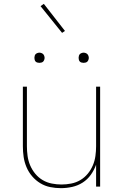

<svg xmlns="http://www.w3.org/2000/svg" viewBox="-20 -971 640 999"><path d="M297 8Q269 8 241.5 2.5Q214 -3 190 -17.5Q166 -32 147.5 -53.5Q129 -75 118 -101Q107 -127 103 -154.5Q99 -182 99 -210V-520H120V-210Q120 -185 123.5 -159.5Q127 -134 137 -110.5Q147 -87 163.5 -67Q180 -47 202 -34Q224 -21 249.5 -16Q275 -11 300 -11Q325 -11 350.5 -16Q376 -21 398 -34Q420 -47 436.5 -67Q453 -87 463 -110.5Q473 -134 476.5 -159.5Q480 -185 480 -210V-520H501V0H480V-114Q470 -86 452.5 -61.5Q435 -37 410 -21Q385 -5 355.5 1.5Q326 8 297 8ZM415 -644Q410 -644 404.5 -645.5Q399 -647 395.5 -650.5Q392 -654 390.5 -659.5Q389 -665 389 -670Q389 -675 390.5 -680.5Q392 -686 395.5 -689.5Q399 -693 404.5 -695Q410 -697 415 -697Q420 -697 425.5 -695Q431 -693 434.5 -689.5Q438 -686 440 -680.5Q442 -675 442 -670Q442 -665 440 -659.5Q438 -654 434.5 -650.5Q431 -647 425.5 -645.5Q420 -644 415 -644ZM185 -644Q180 -644 174.5 -645.5Q169 -647 165.5 -650.5Q162 -654 160.5 -659.5Q159 -665 159 -670Q159 -675 160.5 -680.5Q162 -686 165.5 -689.5Q169 -693 174.5 -695Q180 -697 185 -697Q190 -697 195.5 -695Q201 -693 204.5 -689.5Q208 -686 210 -680.5Q212 -675 212 -670Q212 -665 210 -659.5Q208 -654 204.5 -650.5Q201 -647 195.5 -645.5Q190 -644 185 -644ZM303 -800 191 -939 208 -951 318 -810Z"/></svg>

Font: Iosevka Thin Extended
Style: Regular
Weight: 100
Width: 7
Monospace: yes
Designer: Belleve Invis
Foundry: Belleve Invis
Version: Version 32.5.0; ttfautohint (v1.8.4)